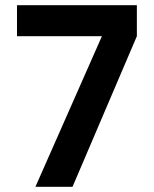

<svg xmlns="http://www.w3.org/2000/svg" viewBox="-20 -720 592 740"><path d="M372.8 -580.5H45.5V-700H507.5V-580.5L259.5 0H116.5Z"/></svg>

Font: Haskoy
Style: Regular
Weight: 400
Designer: Ertekin Erdin
Foundry: Ertekin Erdin
Version: Version 1.500